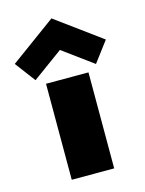

<svg xmlns="http://www.w3.org/2000/svg" viewBox="-186 -730 598 793"><g transform="rotate(-15 113.0 -333.0)"><path d="M-17 -436 -82.5 -523 112.5 -665.5 307 -523 241.5 -436 112.5 -530.5ZM21 0V-410.5H202.5V0Z"/></g></svg>

Font: League Spartan Black
Style: Regular
Weight: 900
Foundry: The League of Moveable Type
Version: Version 2.002